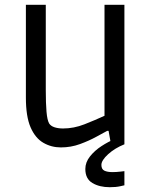

<svg xmlns="http://www.w3.org/2000/svg" viewBox="-20 -602 640 801"><path d="M234 13Q194 13 160.5 -6.5Q127 -26 107.5 -71Q88 -116 88 -195V-582H171V-226Q171 -171 174 -136Q177 -101 185 -87Q192 -76 207.5 -71Q223 -66 243 -66Q288 -66 332.5 -83.5Q377 -101 416 -119V-582H499V0H443L433 -56H427Q412 -48 382 -31.5Q352 -15 314 -1Q276 13 234 13ZM438 179Q395 179 365.5 161.5Q336 144 336 103Q336 75 355.5 50.5Q375 26 403.5 7.5Q432 -11 457 -21L499 0Q459 16 431 41.5Q403 67 403 86Q403 104 415.5 110Q428 116 449 116Q465 116 482 114Q499 112 499 112V171Q499 171 481.5 175Q464 179 438 179Z"/></svg>

Font: Ruda
Style: Regular
Weight: 400
Designer: Mariela Monsalve and Angelina Sanchez
Foundry: Mariela Monsalve and Angelina Sanchez
Version: Version 2.000